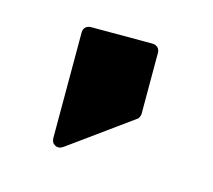

<svg xmlns="http://www.w3.org/2000/svg" viewBox="-45 -173 331 298"><g transform="rotate(15 120.0 -24.5)"><path d="M76.7 69.3Q69.8 74.2 63.7 71Q57.6 67.9 57.6 60.1V-109.4Q57.6 -114.7 61 -117.9Q64.5 -121.1 69.3 -121.1H168Q173.3 -121.1 176.8 -117.9Q180.2 -114.7 180.2 -109.4V-11.2Q180.2 -8.8 178.7 -5.9Q177.2 -2.9 175.3 -2Z"/></g></svg>

Font: Alte DIN 1451 Mittelschrift
Style: Bold
Weight: 700
Designer: Peter Wiegel
Foundry: Peter Wiegel
Version: Version 1.003